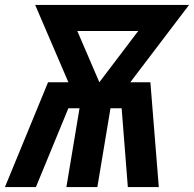

<svg xmlns="http://www.w3.org/2000/svg" viewBox="-27 -755 783 775"><path d="M-7 0H118L249 -318H294L241 0H366L419 -318H464L489 0H614L580 -423H499L736 -735H115L249 -423H167ZM374 -423 285 -630H531Z"/></svg>

Font: Iosevka Sparkle Oblique
Style: Bold
Weight: 700
Italic angle: -9°
Designer: Belleve Invis
Foundry: Belleve Invis
Version: Version 4.5.0; ttfautohint (v1.8.3)